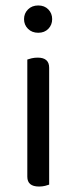

<svg xmlns="http://www.w3.org/2000/svg" viewBox="-20 -678 281 703"><path d="M160 -2Q155 0 145 2.5Q135 5 123 5Q80 5 80 -31V-460Q85 -462 95.5 -464.5Q106 -467 118 -467Q160 -467 160 -430ZM68 -608Q68 -629 82.5 -643.5Q97 -658 120 -658Q143 -658 157 -643.5Q171 -629 171 -608Q171 -587 157 -572.5Q143 -558 120 -558Q97 -558 82.5 -572.5Q68 -587 68 -608Z"/></svg>

Font: Baloo Bhai 2
Style: Regular
Weight: 400
Designer: Supriya Tembe, Noopur Datye and Ek Type
Foundry: Ek Type
Version: Version 1.640;PS 1.000;hotconv 16.6.51;makeotf.lib2.5.65220;